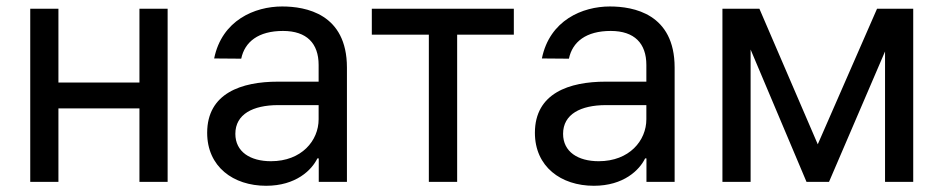

<svg xmlns="http://www.w3.org/2000/svg" viewBox="-20 -573 2973 605"><path d="M164.1 -545.5H75.3V0H164.1V-231.5H419.4V0H508.2V-545.5H419.4V-312.9H164.1Z M818.5 12.4C912.6 12.4 962.4 -37.3 980.1 -73.9H984.4V0H1073.2V-360.1C1073.2 -529.8 943.2 -552.6 869 -552.6C782.7 -552.6 679.3 -509.2 654.8 -388.8L740.1 -388.1C751.1 -441.1 794 -475.5 871.8 -475.5C946.7 -475.5 984 -436.1 984 -368.3V-315.7H855.8C741.1 -315.7 632.8 -279.5 632.8 -154.5C632.8 -47.9 714.8 12.4 818.5 12.4ZM721.6 -151.3C721.6 -213.4 777.3 -241.5 855.8 -241.8H984V-197.1C984 -130 930.4 -65 833.8 -65C768.8 -65 721.6 -94.5 721.6 -151.3Z M1151.6 -463.8H1331.3V0H1420.5V-463.8H1599.1V-545.5H1151.6Z M1851.2 12.4C1945.3 12.4 1995 -37.3 2012.8 -73.9H2017V0H2105.8V-360.1C2105.8 -529.8 1975.9 -552.6 1901.6 -552.6C1815.3 -552.6 1712 -509.2 1687.5 -388.8L1772.7 -388.1C1783.7 -441.1 1826.7 -475.5 1904.5 -475.5C1979.4 -475.5 2016.7 -436.1 2016.7 -368.3V-315.7H1888.5C1773.8 -315.7 1665.5 -279.5 1665.5 -154.5C1665.5 -47.9 1747.5 12.4 1851.2 12.4ZM1754.3 -151.3C1754.3 -213.4 1810 -241.5 1888.5 -241.8H2016.7V-197.1C2016.7 -130 1963.1 -65 1866.5 -65C1801.5 -65 1754.3 -94.5 1754.3 -151.3Z M2556.8 -118.3 2372.9 -545.5H2256.4V0H2345.2V-416.9L2521.3 0H2592.3L2768.8 -410.9V0H2857.6V-545.5H2743.6Z"/></svg>

Font: Margiela Sans Text
Style: Regular
Weight: 400
Designer: Stefan Endress, Andreas Faust
Version: Version 1.100;FEAKit 1.0